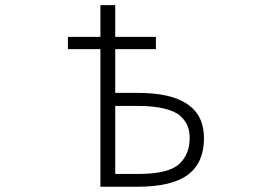

<svg xmlns="http://www.w3.org/2000/svg" viewBox="-20 -712 1040 733"><path d="M419.9 -357.4H506.8Q758.8 -357.4 758.8 -184.6Q758.8 -90.8 697.3 -44.9Q635.7 1 502.9 1H363.3V-524.4H239.3V-571.3H363.3V-692.4H419.9V-571.3H575.2V-524.4H419.9ZM419.9 -47.9H506.8Q622.1 -47.9 663.1 -85Q704.1 -122.1 704.1 -184.6Q704.1 -210 696.8 -229.5Q689.5 -249 670.4 -267.6Q651.4 -286.1 609.4 -296.9Q567.4 -307.6 506.8 -307.6H419.9Z"/></svg>

Font: Gen Shin Gothic Monospace Light
Style: Regular
Weight: 300
Designer: [Source Han Sans]
Ryoko NISHIZUKA  (kana & ideographs); Paul D. Hunt (Latin, Greek & Cyrillic); Wenlong ZHANG  (bopomofo
Version: Version 1.002.20150607